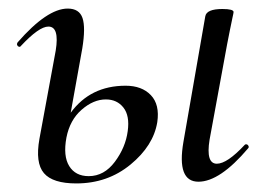

<svg xmlns="http://www.w3.org/2000/svg" viewBox="-20 -415 618 448"><path d="M273 -215Q311 -215 332 -193Q353 -171 347 -130Q338 -75 284.5 -31Q231 13 158 13Q103 13 82.5 -11Q62 -35 72 -91L110 -297Q119 -353 93 -353Q71 -353 29 -308Q27 -305 24 -306Q21 -307 20 -310Q19 -313 21 -316Q90 -395 138 -395Q165 -395 172.5 -373Q180 -351 172 -302L145 -152Q191 -215 273 -215ZM551 -77Q553 -79 556 -78Q559 -77 560 -74Q561 -71 559 -69Q493 9 443 9Q392 9 408 -84L459 -377Q462 -394 499 -394Q525 -394 525 -387Q525 -385 522.5 -374Q520 -363 516.5 -345Q513 -327 510 -312L469 -89Q460 -33 486 -33Q510 -33 551 -77ZM278 -109Q283 -145 268 -164Q253 -183 227 -183Q198 -183 170.5 -159Q143 -135 135 -94Q127 -51 141.5 -27.5Q156 -4 187 -4Q223 -4 248 -37.5Q273 -71 278 -109Z"/></svg>

Font: Cormorant Infant Book
Style: Italic
Weight: 500
Italic angle: -10°
Designer: Christian Thalmann (Catharsis Fonts)
Version: Version 1.000;PS 002.000;hotconv 1.0.88;makeotf.lib2.5.64775